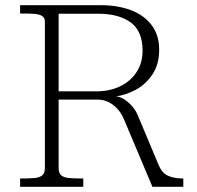

<svg xmlns="http://www.w3.org/2000/svg" viewBox="-20 -720 760 740"><path d="M358 -336H172V-368H352.5Q402.5 -368 442.8 -387.2Q483 -406.5 506.2 -442Q529.5 -477.5 529.5 -524.5Q529.5 -600 483.8 -633.5Q438 -667 359.5 -667H200V-700H370Q433 -700 483.5 -681.2Q534 -662.5 563.8 -624Q593.5 -585.5 593.5 -528Q593.5 -471.5 567.2 -432.8Q541 -394 502.8 -373.8Q464.5 -353.5 427 -348.5Q450 -347 474.8 -325.2Q499.5 -303.5 510.5 -277L592.5 -81.5Q604.5 -53 627.8 -42.5Q651 -32 686.5 -32V0H567.5L458 -259.5Q447 -286 430.2 -303Q413.5 -320 395 -328Q376.5 -336 358 -336ZM153 -73V-637Q153 -651.5 142.5 -658.2Q132 -665 113.2 -666.5Q94.5 -668 57.5 -668V-700H206V-73Q206 -53.5 215.2 -45Q224.5 -36.5 243.2 -34.2Q262 -32 301 -32V0H57.5V-32Q97 -32 115.8 -34.2Q134.5 -36.5 143.8 -45Q153 -53.5 153 -73Z"/></svg>

Font: Didactic
Style: Regular
Weight: 400
Designer: Tyler Finck
Foundry: Etcetera Type Co
Version: Version 3.007;FEAKit 1.0